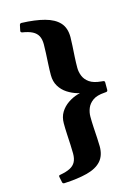

<svg xmlns="http://www.w3.org/2000/svg" viewBox="-142 -924 818 1134"><g transform="rotate(-15 267.0 -357.0)"><path d="M94 124 87 90Q85 80 94 79Q134 72 157 60Q180 48 190.5 28Q201 8 201 -23Q201 -44 199.5 -75Q198 -106 196 -141.5Q194 -177 194 -209Q194 -248 211.5 -276.5Q229 -305 257.5 -324.5Q286 -344 318.5 -353.5Q351 -363 382 -363V-351Q351 -351 318.5 -360.5Q286 -370 257.5 -388.5Q229 -407 211.5 -436Q194 -465 194 -504Q194 -536 196 -571.5Q198 -607 199.5 -638.5Q201 -670 201 -691Q201 -722 190.5 -742Q180 -762 157 -774Q134 -786 95 -792Q85 -795 87 -804L94 -837Q96 -847 106 -847Q189 -844 246.5 -828.5Q304 -813 334 -780.5Q364 -748 364 -691Q364 -670 362 -638.5Q360 -607 358 -572Q356 -537 356 -505Q356 -480 366 -455Q376 -430 401 -412.5Q426 -395 473 -391L483 -390Q493 -389 493 -380V-334Q493 -324 483 -323L473 -322Q426 -319 401 -301Q376 -283 366 -258Q356 -233 356 -207Q356 -176 358 -141Q360 -106 362 -75Q364 -44 364 -23Q364 33 334.5 66Q305 99 247 114Q189 129 106 133Q96 133 94 124Z"/></g></svg>

Font: Hahmlet ExtraBold
Style: Regular
Weight: 800
Designer: Minjoo Ham & Mark Frömberg
Foundry: hypertype
Version: Version 1.002